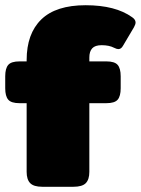

<svg xmlns="http://www.w3.org/2000/svg" viewBox="-25 -715 539 735"><path d="M77 -57V-320H50Q18 -320 6.5 -333.5Q-5 -347 -5 -377V-423Q-5 -453 6.5 -466.5Q18 -480 50 -480H77V-485Q77 -586 133 -640.5Q189 -695 303 -695Q417 -695 481 -649Q494 -640 494 -629Q494 -622 488 -611L446 -540Q439 -527 428 -527Q422 -527 412 -532Q393 -542 364 -542Q339 -542 328 -530Q317 -518 317 -495V-480H382Q414 -480 425.5 -466.5Q437 -453 437 -423V-377Q437 -347 425.5 -333.5Q414 -320 382 -320H317V-57Q317 -28 303.5 -14Q290 0 256 0H137Q104 0 90.5 -14Q77 -28 77 -57Z"/></svg>

Font: Mitr
Style: Bold
Weight: 700
Designer: Thanarat Vachiruckul
Foundry: Cadson Demak
Version: Version 1.003